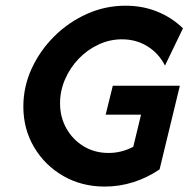

<svg xmlns="http://www.w3.org/2000/svg" viewBox="-20 -658 679 690"><path d="M356.2 12.5Q273.6 12.5 207.3 -25.7Q141 -63.9 102.4 -129.2Q63.9 -194.4 63.9 -275Q63.9 -346.5 93.8 -411.5Q123.6 -476.4 175 -527.4Q226.4 -578.5 292.4 -608Q358.3 -637.5 431.2 -637.5Q493.1 -637.5 545.8 -616Q598.6 -594.4 637.5 -556.2L572.9 -422.2Q551.4 -465.3 510.8 -491Q470.1 -516.7 418.1 -516.7Q374.3 -516.7 334 -497.9Q293.8 -479.2 262.8 -446.9Q231.9 -414.6 213.9 -373.3Q195.8 -331.9 195.8 -286.8Q195.8 -236.8 218.8 -196.2Q241.7 -155.6 281.2 -131.9Q320.8 -108.3 370.1 -108.3Q394.4 -108.3 417 -114.2Q439.6 -120.1 459 -130.6L486.8 -245.8H359.7L385.4 -350H626.4L553.5 -49.3Q509.7 -19.4 459.7 -3.5Q409.7 12.5 356.2 12.5Z"/></svg>

Font: Afacad
Style: Italic
Weight: 400
Italic angle: -14°
Designer: Kristian Moeller
Foundry: Dicotype
Version: Version 1.000